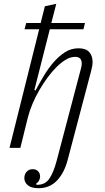

<svg xmlns="http://www.w3.org/2000/svg" viewBox="-20 -778 554 1010"><path d="M183 212Q145 212 126.5 196.5Q108 181 108 159Q108 139 120 125.5Q132 112 152 112Q170 112 180.5 123Q191 134 191 151Q191 160 186 170.5Q181 181 170 188L172 194H179Q219 193 240.5 160.5Q262 128 278 68L406 -418Q410 -431 410 -444Q410 -479 375 -479Q352 -479 327 -464.5Q302 -450 276 -424Q253 -401 230.5 -370.5Q208 -340 187.5 -305Q167 -270 151 -232Q135 -194 126 -158L87 0H30L186 -624H109L118 -657H194L216 -745L276 -758L250 -657H427L419 -624H242L161 -305L167 -302Q186 -338 209.5 -377.5Q233 -417 261 -449.5Q289 -482 321.5 -503Q354 -524 393 -524Q432 -524 449.5 -504Q467 -484 467 -452Q467 -441 465 -430Q463 -419 460 -407L336 63Q318 132 279.5 172Q241 212 183 212Z"/></svg>

Font: IBM Plex Serif Light
Style: Italic
Weight: 300
Italic angle: -14°
Designer: Mike Abbink, Paul van der Laan, Pieter van Rosmalen
Foundry: Bold Monday
Version: Version 3.001